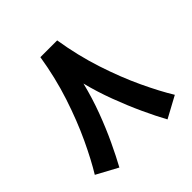

<svg xmlns="http://www.w3.org/2000/svg" viewBox="-176 -789 960 960"><g transform="rotate(-45 304.5 -308.5)"><path d="M245.1 -643.1H363.8Q383.8 -517.6 421.6 -402.1Q459.5 -286.6 503.9 -192.4Q548.3 -98.1 587.4 -34.7L474.6 26.4Q446.8 -23.9 414.6 -93.8Q382.3 -163.6 352.8 -242.4Q323.2 -321.3 304.2 -397.5Q283.7 -314.5 254.4 -236.3Q225.1 -158.2 193.6 -91.3Q162.1 -24.4 134.3 26.4L21.5 -34.7Q60.5 -98.1 105 -192.6Q149.4 -287.1 187.3 -402.3Q225.1 -517.6 245.1 -643.1Z"/></g></svg>

Font: Vazirmatn RD
Style: Bold
Weight: 700
Designer: Saber Rastikerdar
Foundry: Saber Rastikerdar
Version: Version 32.102